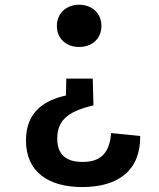

<svg xmlns="http://www.w3.org/2000/svg" viewBox="-20 -560 660 795"><path d="M307.5 -540.5C257 -540.5 215.5 -507 215.5 -452.5C215.5 -397.5 257 -365.5 307.5 -365.5C358.5 -365.5 400 -397.5 400 -452.5C400 -507 358.5 -540.5 307.5 -540.5ZM87.5 21.5C87.5 152.5 181.5 214.5 320.5 214.5C471 214.5 562.5 144.5 560.5 3L440 -9C434 76.5 394 110.5 322 110.5C256 110.5 217 82.5 217 13.5C217 -71 275 -101 367 -124L364 -234.5H254.5L253 -164.5C168.5 -146 87.5 -100.5 87.5 21.5Z"/></svg>

Font: Monaspace Neon SemiBold
Style: Regular
Weight: 600
Designer: Riley Cran & the Lettermatic Team
Foundry: Lettermatic
Version: Version 1.200 (Monaspace Neon)